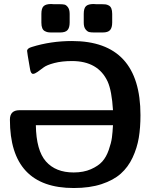

<svg xmlns="http://www.w3.org/2000/svg" viewBox="-20 -923 773 965"><path d="M29.8 -321.8Q29.8 -368.7 77.1 -369.1H547.9Q542 -466.3 521 -513.2Q473.1 -616.2 341.8 -616.2Q291 -616.2 252.9 -606.2Q214.8 -596.2 199 -584Q183.1 -571.8 168.9 -561.8Q154.8 -551.8 146 -551.8Q134.8 -551.8 130.9 -576.2Q115.7 -663.1 116.2 -667Q116.2 -680.2 140.1 -687Q235.4 -716.8 341.8 -716.8Q686 -716.8 686 -344.2Q686 -281.2 677.5 -230.2Q668.9 -179.2 646.5 -131.1Q624 -83 586.9 -50Q549.8 -17.1 490.5 2.4Q431.2 22 351.1 22Q29.8 22.5 29.8 -321.8ZM160.2 -293.9Q162.1 -167 210.9 -111.6Q259.8 -56.2 350.1 -56.2Q399.9 -56.2 437 -72.5Q474.1 -88.9 494.1 -111.3Q514.2 -133.8 526.6 -169.4Q539.1 -205.1 542.5 -231.4Q545.9 -257.8 547.9 -293.9ZM188 -809.1V-853Q188 -881.8 199.5 -892.3Q210.9 -902.8 236.8 -902.8Q239.7 -902.8 243.9 -902.3Q248 -901.9 250 -901.9H278.8Q294.9 -901.9 304 -899.9Q313 -897.9 321.5 -886.5Q330.1 -875 330.1 -853V-810.1Q330.1 -784.2 319.6 -772Q309.1 -759.8 282.2 -759.8H238.8Q227.5 -759.8 220.7 -761Q213.9 -762.2 205.3 -766.6Q196.8 -771 192.4 -781.5Q188 -792 188 -809.1ZM400.9 -809.1V-853Q400.9 -881.8 412.4 -892.3Q423.8 -902.8 450.2 -902.8Q453.1 -902.8 457.5 -902.3Q461.9 -901.9 463.9 -901.9H492.2Q504.4 -901.9 511.2 -900.9Q518.1 -899.9 526.6 -895.5Q535.2 -891.1 539.6 -880.6Q543.9 -870.1 543.9 -853V-810.1Q543.9 -784.2 533.4 -772Q522.9 -759.8 496.1 -759.8H453.1Q437 -759.8 428 -762Q418.9 -764.2 409.9 -775.6Q400.9 -787.1 400.9 -809.1Z"/></svg>

Font: CMU Sans Serif
Style: Bold
Weight: 700
Version: Version 0.7.0